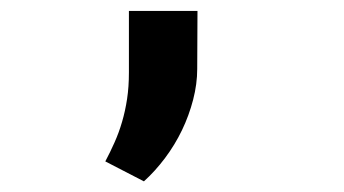

<svg xmlns="http://www.w3.org/2000/svg" viewBox="-20 -139 640 357"><path d="M346.7 -10.7Q346.7 17.1 339.1 46.4Q331.5 75.7 318.4 103Q305.2 130.4 286.9 154.8Q268.6 179.2 247.6 198.2L175.8 161.1Q185.1 143.6 193.1 125.5Q201.2 107.4 207 87.4Q212.9 67.4 216.3 44.9Q219.7 22.5 219.7 -4.4V-118.7H347.2Z"/></svg>

Font: TypoPRO Roboto Mono
Style: Bold
Weight: 700
Designer: Google
Version: Version 2.000986; 2015; ttfautohint (v1.3)